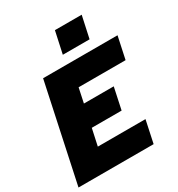

<svg xmlns="http://www.w3.org/2000/svg" viewBox="-212 -1056 1106 1193"><g transform="rotate(-30 341.5 -460.0)"><path d="M0 0 149 -698H683L649 -539H312L290 -435H504L471 -280H257L231 -160H573L539 0ZM328 -763 362 -920H554L520 -763Z"/></g></svg>

Font: Azeret Mono Thin ExtraBold
Style: Italic
Weight: 800
Italic angle: -12°
Version: Version 1.002